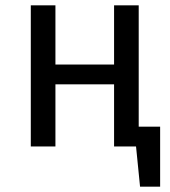

<svg xmlns="http://www.w3.org/2000/svg" viewBox="-20 -547 633 717"><path d="M498 -527H406V-306H187V-527H95V0H187V-232H406V0H488L503 150H578V-74H498Z"/></svg>

Font: Fira Sans
Style: Regular
Weight: 400
Designer: Carrois Corporate & Edenspiekermann AG
Foundry: Carrois Corporate GbR & Edenspiekermann AG
Version: Version 4.203